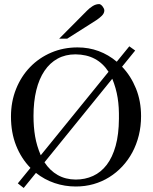

<svg xmlns="http://www.w3.org/2000/svg" viewBox="-20 -914 763 957"><path d="M356.9 -19Q404.3 -19 443.8 -37.1Q483.4 -55.2 512 -92.5Q540.5 -129.9 556.4 -187Q572.3 -244.1 572.8 -322.3Q573.2 -350.6 571.8 -376.5Q570.3 -402.3 566.4 -426.5Q562.5 -450.7 555.9 -474.1Q549.3 -497.6 539.6 -521.5L201.7 -105Q229 -63.5 267.8 -41.5Q306.6 -19.5 356.9 -19ZM356 -643.1Q306.2 -643.1 267.3 -621.8Q228.5 -600.6 201.7 -560.8Q174.8 -521 160.9 -464.1Q147 -407.2 147 -335.9Q147 -281.2 155 -234.1Q163.1 -187 183.1 -140.1L521 -556.2Q493.2 -599.1 452.4 -620.8Q411.6 -642.6 356 -643.1ZM366.7 -677.7Q422.4 -677.7 471.7 -659.4Q521 -641.1 562 -606.4L624.5 -683.1L653.8 -662.1L588.4 -581.5Q632.3 -535.6 657.7 -472.9Q683.1 -410.2 683.1 -335Q683.1 -284.7 671.9 -239.3Q660.6 -193.8 639.9 -155Q619.1 -116.2 589.8 -84.7Q560.5 -53.2 524.4 -30.8Q488.3 -8.3 446.3 3.7Q404.3 15.6 357.9 15.6Q302.7 15.6 252.2 -1.5Q201.7 -18.6 159.2 -52.2L98.1 22.9L68.8 0L131.8 -77.1Q85.9 -124 60.3 -188.5Q34.7 -252.9 34.7 -333Q34.7 -407.2 60.1 -470.5Q85.4 -533.7 130.1 -579.8Q174.8 -626 235.4 -651.9Q295.9 -677.7 366.7 -677.7ZM500 -861.8Q500 -847.7 487.5 -835.4Q475.1 -823.2 459.5 -813L314.9 -721.2H274.9L413.6 -860.8Q426.3 -874 442.1 -883.8Q458 -893.6 474.1 -893.6Q478 -893.6 482.4 -890.6Q486.8 -887.7 490.7 -882.8Q494.6 -877.9 497.3 -872.3Q500 -866.7 500 -861.8Z"/></svg>

Font: Doulos SIL Viet
Style: Regular
Weight: 400
Designer: Walt Agee, Victor Gaultney, Peter Martin, Debbi Hosken, Becca Hirsbrunner
Foundry: SIL International
Version: Version 5.000